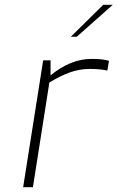

<svg xmlns="http://www.w3.org/2000/svg" viewBox="-20 -785 493 805"><path d="M161 -532H192V-469Q276 -538 364 -538Q412 -538 437 -530L430 -489Q401 -496 357 -496Q312 -496 270.5 -480.5Q229 -465 187 -439L118 0H77ZM413 -765H453L302 -631H277Z"/></svg>

Font: Exo ExtraLight
Style: Italic
Weight: 275
Italic angle: -9°
Designer: Natanael Gama
Foundry: Natanael Gama
Version: Version 1.500; ttfautohint (v1.6)